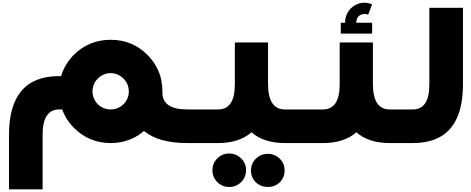

<svg xmlns="http://www.w3.org/2000/svg" viewBox="-20 -1064 3502 1428"><path d="M707 -289.1Q748 -250 803.2 -250Q857.9 -250 898.9 -289.1Q938 -330.1 938 -382.8Q938 -439.9 898.9 -479Q857.9 -520 803.2 -520Q748 -520 707 -479Q668 -439.9 668 -382.8Q668 -330.1 707 -289.1ZM1432.1 -250V0H1374Q1159.2 0 1050.8 -89.8Q945.8 0 803.2 0Q643.1 0 529.8 -112.8Q471.2 -171.9 441.9 -250H419.9Q296.9 -250 296.9 -61V344.2H46.9V-61Q46.9 -498 419.9 -498H434.1Q460.9 -585.9 529.8 -657.2Q643.1 -768.1 803.2 -768.1Q962.9 -768.1 1075.2 -657.2Q1157.2 -575.2 1180.2 -466.8V-464.8Q1182.1 -453.1 1184.1 -434.1L1186 -430.2V-425.8Q1188 -405.8 1188 -382.8V-375Q1188 -250 1374 -250Z M1883.8 293Q1846.7 255.9 1846.7 205.1Q1846.7 150.9 1883.8 115.7Q1920.9 80.1 1971.7 80.1Q2022.9 80.1 2060.1 115.7Q2096.7 150.9 2096.7 205.1Q2096.7 255.9 2060.1 293Q2022.9 326.7 1971.7 326.7Q1920.9 326.7 1883.8 293ZM1772.9 291Q1735.8 326.7 1685.1 326.7Q1633.8 326.7 1596.7 291Q1560.1 253.9 1560.1 201.7Q1560.1 148.9 1596.7 113.8Q1633.8 77.6 1685.1 77.6Q1735.8 77.6 1772.9 113.8Q1810.1 148.9 1810.1 201.7Q1810.1 253.9 1772.9 291ZM2192.9 -250V0H2098.6Q1941.9 0 1850.6 -80.1Q1758.8 0 1601.6 0H1402.8V-250H1601.6Q1726.6 -250 1726.6 -436V-748H1973.6V-434.1Q1975.6 -250 2098.6 -250Z M2747.6 -814H2514.6V-895H2547.4Q2546.9 -899.4 2546.9 -903.8Q2546.9 -926.3 2555.7 -948.7Q2575.7 -1003.9 2631.8 -1030.8Q2660.6 -1043.9 2689.9 -1043.9Q2714.8 -1043.9 2739.7 -1034.7L2747.6 -1030.8L2717.8 -954.6Q2715.8 -957 2713.4 -957Q2701.7 -960.4 2690.9 -960.4Q2677.2 -960.4 2664.6 -954.6Q2641.6 -944.8 2633.8 -919.9Q2629.4 -907.7 2629.4 -895H2747.6ZM2972.7 -250V0H2878.4Q2721.7 0 2630.4 -80.1Q2538.6 0 2381.3 0H2182.6V-250H2381.3Q2506.3 -250 2506.3 -436V-748H2753.4V-434.1Q2755.4 -250 2878.4 -250Z M3050.8 -250Q3173.3 -250 3173.3 -436V-1005.9H3423.3V-436Q3423.3 0 3050.8 0H2956.5V-250Z"/></svg>

Font: DimaBlue
Style: Bold
Weight: 700
Designer: R.Balvardi
Foundry: Dima Software Group
Version: Version 1.00;February 3, 2019;FontCreator 11.5.0.2427 64-bit